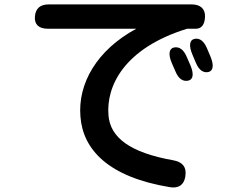

<svg xmlns="http://www.w3.org/2000/svg" viewBox="-20 -798 1040 869"><path d="M848 -778H200C162 -778 141 -760 138 -723C135 -687 156 -668 196 -668H597C417 -571 332 -419 344 -271C355 -121 470 3 748 49C788 56 813 39 819 0V-2C825 -41 807 -64 767 -72C567 -107 479 -176 471 -276C460 -406 539 -579 827 -668H867C892 -668 907 -687 908 -723C909 -758 887 -778 848 -778ZM757 -514 774 -475C788 -441 808 -428 832 -433C855 -438 858 -464 842 -502L825 -541C811 -574 791 -588 767 -583C745 -578 741 -552 757 -514ZM850 -553 866 -515C880 -481 900 -467 923 -472C945 -477 949 -502 933 -541L917 -579C903 -612 884 -627 860 -622C838 -617 834 -592 850 -553Z"/></svg>

Font: 寒蝉团圆体 Round
Style: Regular
Weight: 500
Designer: 寒蝉字型
Version: Version 2.700;Glyphs 3.1.1 (3135)